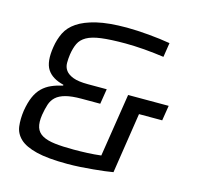

<svg xmlns="http://www.w3.org/2000/svg" viewBox="-103 -804 942 919"><g transform="rotate(15 368.0 -344.0)"><path d="M308 8Q211 8 154.5 -6Q98 -20 71 -45.5Q44 -71 39.5 -106Q35 -141 41 -184Q48 -226 60.5 -254.5Q73 -283 92 -301.5Q111 -320 136 -331Q161 -342 192 -349V-353Q134 -367 110.5 -403.5Q87 -440 99 -515Q105 -554 121 -587Q137 -620 172.5 -644Q208 -668 266.5 -682Q325 -696 416 -696Q440 -696 468 -694.5Q496 -693 524.5 -690.5Q553 -688 580.5 -684.5Q608 -681 631 -677L620 -606Q598 -609 572.5 -612Q547 -615 521.5 -617Q496 -619 472 -620Q448 -621 429 -621Q354 -621 308.5 -615Q263 -609 237.5 -594.5Q212 -580 201 -557Q190 -534 185 -501Q182 -480 182 -459Q182 -438 193.5 -422Q205 -406 231 -396Q257 -386 305 -386H398L386 -311H293Q245 -311 215 -303Q185 -295 168 -279.5Q151 -264 143.5 -241Q136 -218 131 -188Q125 -149 133 -125Q141 -101 164.5 -88Q188 -75 226.5 -70.5Q265 -66 319 -66Q353 -66 387.5 -67.5Q422 -69 455 -73L504 -386H705L693 -311H578L532 -11Q516 -8 491 -5Q466 -2 435.5 1Q405 4 372 6Q339 8 308 8Z"/></g></svg>

Font: Azeri Sans
Style: Italic
Weight: 400
Designer: Hector Gatti & Omnibus-Type (original fonts) / Cristiano Sobral (main changes and remastering)
Foundry: Omnibus-Type
Version: Version 0.07;August 21, 2020;FontCreator 13.0.0.2681 64-bit;